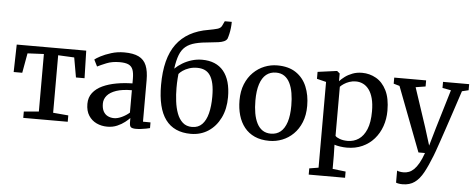

<svg xmlns="http://www.w3.org/2000/svg" viewBox="-64 -1038 3618 1460"><g transform="rotate(5 1745.5 -307.5)"><path d="M133.5 0V-48.5L247.5 -58.5V-497.5L123 -491.5L96 -341H30.5L35.5 -551H566L571.5 -341H506L479.5 -491.5L356.5 -497.5V-58.5L473 -48.5V0Z M775.5 11Q731 11 693.5 -6.5Q656 -24 633 -59.5Q610 -95 610 -149Q610 -198.5 637.2 -233.5Q664.5 -268.5 711 -290Q757.5 -311.5 816 -322Q874.5 -332.5 938 -333.5V-369Q938 -412.5 928.5 -438Q919 -463.5 895.2 -474.8Q871.5 -486 827 -486Q769.5 -486 726.2 -468.2Q683 -450.5 658.5 -438L633 -489Q644 -499 677 -516.5Q710 -534 756.8 -548.5Q803.5 -563 855.5 -563Q925 -563 966.2 -542.8Q1007.5 -522.5 1025.2 -479.2Q1043 -436 1043 -367.5V-50.5L1100.5 -50V-6.5Q1089.5 -3.5 1071.2 0Q1053 3.5 1032.5 6Q1012 8.5 994.5 8.5Q967.5 8.5 956.2 0.2Q945 -8 945 -37.5V-70Q932.5 -56.5 908.5 -37.5Q884.5 -18.5 850.8 -3.8Q817 11 775.5 11ZM821.5 -58Q848 -58 880.5 -73.2Q913 -88.5 938 -110.5V-281.5Q866 -281.5 819.2 -265.5Q772.5 -249.5 749.8 -222.5Q727 -195.5 727 -161Q727 -125 739.2 -102.2Q751.5 -79.5 773 -68.8Q794.5 -58 821.5 -58Z M1412.5 10Q1348.5 10 1300.2 -11.8Q1252 -33.5 1219.8 -77Q1187.5 -120.5 1171.5 -186.2Q1155.5 -252 1155.5 -340.5Q1155.5 -443 1175.5 -520.8Q1195.5 -598.5 1235.8 -653.2Q1276 -708 1337 -742Q1398 -776 1480 -789.5Q1519.5 -796.5 1545 -803.8Q1570.5 -811 1579 -829.5L1596 -865.5H1649.5Q1649.5 -841.5 1646.8 -817.8Q1644 -794 1639.2 -773Q1634.5 -752 1628.5 -735Q1621 -721.5 1604.2 -714Q1587.5 -706.5 1562 -702.8Q1536.5 -699 1502.5 -696Q1434 -690.5 1388 -678.8Q1342 -667 1313.5 -643.2Q1285 -619.5 1269 -578.5Q1253 -537.5 1244.5 -473Q1268.5 -496.5 1300.8 -516Q1333 -535.5 1371.2 -547.2Q1409.5 -559 1450 -559Q1504 -559 1545.2 -541.8Q1586.5 -524.5 1614.5 -490.5Q1642.5 -456.5 1656.8 -406.8Q1671 -357 1671 -292.5Q1671 -202.5 1637.5 -134.2Q1604 -66 1545.8 -28Q1487.5 10 1412.5 10ZM1418 -43Q1464.5 -43 1494 -73Q1523.5 -103 1537.5 -157.8Q1551.5 -212.5 1551.5 -286.5Q1551.5 -344 1542.8 -383.8Q1534 -423.5 1517.2 -448Q1500.5 -472.5 1475.8 -483.5Q1451 -494.5 1418 -494.5Q1385 -494.5 1357 -485Q1329 -475.5 1309.2 -461.8Q1289.5 -448 1280 -435.5Q1278.5 -420 1277 -402Q1275.5 -384 1275 -365Q1274.5 -346 1274.5 -328.5Q1274.5 -278 1280.8 -227.2Q1287 -176.5 1302.5 -135Q1318 -93.5 1346 -68.2Q1374 -43 1418 -43Z M1760 -276.5Q1760 -347 1782 -400.8Q1804 -454.5 1841.8 -491.5Q1879.5 -528.5 1926.5 -547.2Q1973.5 -566 2024 -566Q2110.5 -566 2166.5 -528.2Q2222.5 -490.5 2249.5 -425.5Q2276.5 -360.5 2276.5 -278.5Q2276.5 -208 2254.5 -153.8Q2232.5 -99.5 2195 -62.8Q2157.5 -26 2110.2 -7.5Q2063 11 2012.5 11Q1947.5 11 1900 -10.5Q1852.5 -32 1821.5 -71Q1790.5 -110 1775.2 -162.5Q1760 -215 1760 -276.5ZM2019 -44.5Q2063 -44.5 2093.2 -69.5Q2123.5 -94.5 2139.8 -144.5Q2156 -194.5 2156 -270Q2156 -322 2148.5 -365.8Q2141 -409.5 2125 -442Q2109 -474.5 2082.8 -492.5Q2056.5 -510.5 2019 -510.5Q1975 -510.5 1944.2 -485.8Q1913.5 -461 1897 -411Q1880.5 -361 1880.5 -285Q1880.5 -232.5 1888.2 -188.8Q1896 -145 1912.5 -112.5Q1929 -80 1955.5 -62.2Q1982 -44.5 2019 -44.5Z M2333.5 240.5V193L2403.5 181.5V-473L2332.5 -490.5V-543.5L2476.5 -563H2480.5L2501 -546V-487Q2516.5 -504.5 2541 -522.8Q2565.5 -541 2598.5 -553.5Q2631.5 -566 2671 -566Q2728.5 -566 2778 -538Q2827.5 -510 2857.5 -450.2Q2887.5 -390.5 2887.5 -295.5Q2887.5 -232 2868 -176.5Q2848.5 -121 2811.5 -78.8Q2774.5 -36.5 2722 -12.8Q2669.5 11 2603.5 11Q2579 11 2552.2 7Q2525.5 3 2509 -3L2511 80V181.5L2611 193V240.5ZM2606 -40.5Q2652.5 -40.5 2689.8 -65.5Q2727 -90.5 2749 -143.2Q2771 -196 2771 -280.5Q2771 -338 2760 -379Q2749 -420 2729.5 -446Q2710 -472 2684.5 -484.2Q2659 -496.5 2629.5 -496.5Q2602.5 -496.5 2579.2 -488.2Q2556 -480 2538.5 -468.2Q2521 -456.5 2511 -445.5V-71Q2518.5 -60 2545 -50.2Q2571.5 -40.5 2606 -40.5Z M3050 251.5Q3034.5 251.5 3021.2 249.2Q3008 247 3000.5 243.5V151.5Q3007 155.5 3021 158Q3035 160.5 3050 160.5Q3071.5 160.5 3091.2 153Q3111 145.5 3129.5 127.5Q3148 109.5 3165.8 78.2Q3183.5 47 3200 0H3150L2962.5 -491.5L2917 -504.5V-551H3160.5V-504.5L3085.5 -492.5L3184 -195.5L3226.5 -59L3266 -196L3355 -492.5L3289.5 -504.5V-551H3489V-504.5L3439 -492.5Q3410 -404 3385.2 -329.5Q3360.5 -255 3340.5 -195.8Q3320.5 -136.5 3305.5 -92.8Q3290.5 -49 3280.8 -21.8Q3271 5.5 3267 15Q3237 92 3208.2 144.8Q3179.5 197.5 3142.2 224.5Q3105 251.5 3050 251.5Z"/></g></svg>

Font: Merriweather 28pt Medium
Style: Regular
Weight: 500
Version: Version 2.100